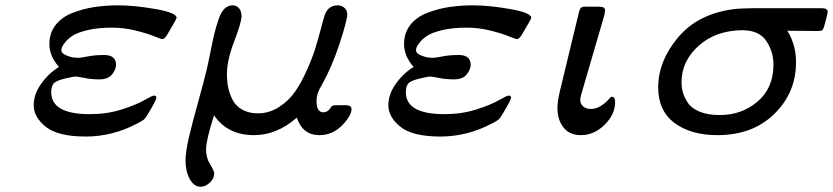

<svg xmlns="http://www.w3.org/2000/svg" viewBox="-20 -503 3137 723"><path d="M106.9 -106.9Q106.9 -147.9 135 -187.5Q163.1 -227.1 202.1 -251Q166 -291 166 -337.9Q166 -378.9 189.5 -408.9Q212.9 -439 253.4 -454.6Q293.9 -470.2 336.4 -476.6Q378.9 -482.9 425.8 -482.9Q485.8 -482.9 565.4 -469Q645 -455.1 645 -436Q645 -431.2 608.9 -371.1Q599.1 -356 591.8 -356Q585.9 -356 559.1 -366.9Q532.2 -377.9 489 -388.4Q445.8 -398.9 400.9 -398.9Q351.1 -398.9 313.5 -390.4Q275.9 -381.8 257.3 -370.8Q238.8 -359.9 227.3 -345.9Q215.8 -332 213.4 -325Q210.9 -317.9 210.9 -314Q210.9 -302.7 227.5 -295.4Q244.1 -288.1 259.8 -286.1L276.9 -285.2Q282.7 -285.2 310.3 -290.5Q337.9 -295.9 372.1 -295.9Q417 -295.9 417 -258.8Q417 -241.7 402.1 -222.9Q387.2 -204.1 354 -204.1Q324.2 -204.1 297.6 -209.5Q271 -214.8 264.2 -214.8Q259.3 -214.8 251 -212.9Q204.1 -204.1 188.5 -194.1Q172.9 -184.1 172.9 -155.8Q172.9 -72.8 318.8 -73.2Q382.8 -73.2 437.5 -90.6Q492.2 -107.9 522.7 -125.5Q553.2 -143.1 560.1 -143.1Q568.8 -143.1 568.8 -134.8Q568.8 -126 534.2 -68.8Q526.4 -56.6 521.2 -52.2Q516.1 -47.9 497.1 -38.1Q405.3 10.7 304.2 11.2Q198.2 11.2 152.6 -25.4Q106.9 -62 106.9 -106.9Z M678.7 101.1Q678.7 67.9 691.7 12.9Q704.6 -42 726.6 -120.6Q748.5 -199.2 757.8 -238.8Q763.7 -262.7 772.7 -308.3Q781.7 -354 787.6 -377.9Q793.5 -401.9 803 -429.9Q812.5 -458 825.7 -470.5Q838.9 -482.9 855.5 -482.9Q870.6 -482.9 880.1 -471.9Q889.6 -460.9 889.6 -441.9Q889.6 -419.9 862.1 -347.9Q834.5 -275.9 834.5 -223.1Q834.5 -196.3 839.6 -172.1Q844.7 -147.9 856.7 -125.5Q868.7 -103 893.1 -89.6Q917.5 -76.2 951.7 -76.2Q993.7 -76.2 1030.8 -100.1Q1067.9 -124 1091.3 -158Q1114.7 -191.9 1135.7 -239Q1156.7 -286.1 1167.7 -322Q1178.7 -357.9 1189.2 -397.9Q1199.7 -438 1202.6 -445.8Q1215.8 -482.9 1251.5 -482.9Q1266.6 -482.9 1277.1 -473.4Q1287.6 -463.9 1287.6 -449.2Q1287.6 -427.2 1259 -339.6Q1230.5 -252 1190.9 -181.2Q1171.9 -152.3 1171.9 -122.1Q1171.9 -80.1 1197.8 -80.1Q1211.9 -80.1 1221.7 -92.8Q1224.6 -96.7 1226.6 -99.4Q1228.5 -102.1 1230.2 -103.5Q1231.9 -105 1234.9 -105.5Q1237.8 -106 1239.3 -106.4Q1240.7 -106.9 1246.1 -106.9Q1251.5 -106.9 1255.9 -106.9H1279.8Q1303.7 -106.9 1303.7 -92.8Q1303.7 -66.9 1267.8 -30.5Q1231.9 5.9 1182.6 5.9Q1119.6 5.9 1097.7 -60.1Q1022.5 5.9 936.5 5.9Q837.4 5.9 786.6 -67.9H785.6Q755.9 26.4 755.9 59.1Q755.9 91.3 771.2 115.7Q786.6 140.1 786.6 149.9Q786.6 168.9 770.3 184.6Q753.9 200.2 734.9 200.2Q710.9 200.2 694.8 171.6Q678.7 143.1 678.7 101.1Z M1442.4 -106.9Q1442.4 -147.9 1470.5 -187.5Q1498.5 -227.1 1537.6 -251Q1501.5 -291 1501.5 -337.9Q1501.5 -378.9 1524.9 -408.9Q1548.3 -439 1588.9 -454.6Q1629.4 -470.2 1671.9 -476.6Q1714.4 -482.9 1761.2 -482.9Q1821.3 -482.9 1900.9 -469Q1980.5 -455.1 1980.5 -436Q1980.5 -431.2 1944.3 -371.1Q1934.6 -356 1927.2 -356Q1921.4 -356 1894.5 -366.9Q1867.7 -377.9 1824.5 -388.4Q1781.2 -398.9 1736.3 -398.9Q1686.5 -398.9 1648.9 -390.4Q1611.3 -381.8 1592.8 -370.8Q1574.2 -359.9 1562.7 -345.9Q1551.3 -332 1548.8 -325Q1546.4 -317.9 1546.4 -314Q1546.4 -302.7 1563 -295.4Q1579.6 -288.1 1595.2 -286.1L1612.3 -285.2Q1618.2 -285.2 1645.8 -290.5Q1673.3 -295.9 1707.5 -295.9Q1752.4 -295.9 1752.4 -258.8Q1752.4 -241.7 1737.5 -222.9Q1722.7 -204.1 1689.5 -204.1Q1659.7 -204.1 1633.1 -209.5Q1606.4 -214.8 1599.6 -214.8Q1594.7 -214.8 1586.4 -212.9Q1539.6 -204.1 1523.9 -194.1Q1508.3 -184.1 1508.3 -155.8Q1508.3 -72.8 1654.3 -73.2Q1718.3 -73.2 1772.9 -90.6Q1827.6 -107.9 1858.2 -125.5Q1888.7 -143.1 1895.5 -143.1Q1904.3 -143.1 1904.3 -134.8Q1904.3 -126 1869.6 -68.8Q1861.8 -56.6 1856.7 -52.2Q1851.6 -47.9 1832.5 -38.1Q1740.7 10.7 1639.6 11.2Q1533.7 11.2 1488 -25.4Q1442.4 -62 1442.4 -106.9Z M2079.1 -97.2Q2079.1 -120.1 2088.4 -160.2L2159.2 -453.1Q2161.1 -460.9 2161.6 -462.9Q2162.1 -464.8 2164.6 -469.5Q2167 -474.1 2171.6 -476.1Q2176.3 -478 2183.1 -478H2234.4Q2258.3 -478 2258.3 -464.8Q2258.3 -458 2255.4 -444.8L2168.9 -147.9Q2165 -133.8 2165 -127Q2165 -111.8 2176 -102.3Q2187 -92.8 2204.1 -92.8Q2224.1 -92.8 2241.2 -103.3Q2258.3 -113.8 2268.8 -125.5Q2279.3 -137.2 2281.2 -138.2Q2287.1 -140.1 2291.7 -135Q2296.4 -129.9 2296.4 -119.1Q2296.4 -72.3 2256.8 -33.2Q2217.3 5.9 2167 5.9Q2125 5.9 2102.1 -22.7Q2079.1 -51.3 2079.1 -97.2Z M2458.5 -173.8Q2458.5 -272 2532 -360.6Q2605.5 -449.2 2737.8 -467.8Q2764.6 -471.7 2817.4 -472.2H3074.7Q3096.7 -472.2 3096.7 -458Q3096.7 -452.1 3084.5 -407.2Q3080.6 -393.1 3076.2 -389.6Q3071.8 -386.2 3058.6 -386.2Q3035.6 -386.2 2944.8 -387.2Q2978 -334 2977.5 -268.1Q2977.5 -154.3 2896 -74.2Q2814.5 5.9 2681.6 5.9Q2581.5 5.9 2520 -40Q2458.5 -85.9 2458.5 -173.8ZM2546.4 -192.9Q2546.4 -172.9 2551.5 -155Q2556.6 -137.2 2570.1 -116.2Q2583.5 -95.2 2614.5 -82.5Q2645.5 -69.8 2690.4 -69.8Q2773.4 -69.8 2833 -120.8Q2892.6 -171.9 2892.6 -259.8Q2892.6 -308.6 2865.5 -348.9Q2838.4 -389.2 2775.4 -389.2H2774.4Q2675.3 -388.2 2610.8 -330.6Q2546.4 -272.9 2546.4 -192.9Z"/></svg>

Font: CMU Concrete
Style: BoldItalic
Weight: 700
Italic angle: -14.04°
Version: Version 0.7.0